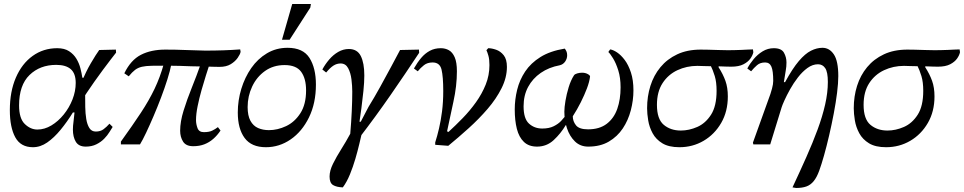

<svg xmlns="http://www.w3.org/2000/svg" viewBox="-20 -719 4800 956"><path d="M144 14Q83 14 56 -35.5Q29 -85 29 -171Q29 -263 59 -332.5Q89 -402 142.5 -440.5Q196 -479 265 -479Q301 -479 324 -464Q347 -449 360.5 -426.5Q374 -404 380.5 -378.5Q387 -353 390 -332H412L404 -244Q404 -217 404.5 -185.5Q405 -154 409.5 -126.5Q414 -99 425 -81.5Q436 -64 457 -64Q480 -64 495.5 -75.5Q511 -87 525 -103L541 -87Q535 -78 525 -61.5Q515 -45 499 -28.5Q483 -12 460 -0.5Q437 11 407 11Q372 11 357.5 -13Q343 -37 343 -74Q343 -92 346 -113Q349 -134 351 -159H343Q314 -112 281.5 -72.5Q249 -33 215 -9.5Q181 14 144 14ZM166 -74Q202 -74 236 -94.5Q270 -115 297.5 -149Q325 -183 341 -224Q357 -265 357 -306Q357 -353 332.5 -374.5Q308 -396 260 -396Q179 -396 127 -345.5Q75 -295 75 -194Q75 -129 103.5 -101.5Q132 -74 166 -74ZM393 -228 389 -315Q407 -361 432.5 -404.5Q458 -448 474 -470L557 -472L558 -457Q550 -447 532 -423.5Q514 -400 492 -370.5Q470 -341 449 -311Q428 -281 413 -258.5Q398 -236 393 -228Z M621 -339 599 -354Q631 -420 681.5 -446Q732 -472 803 -472Q857 -472 903 -470Q949 -468 1002 -467Q1049 -467 1092.5 -468.5Q1136 -470 1176 -473L1178 -461Q1176 -449 1163.5 -431Q1151 -413 1129 -399.5Q1107 -386 1073 -386Q1063 -386 1045 -386.5Q1027 -387 1010.5 -387.5Q994 -388 985 -388Q959 -388 932 -389Q905 -390 875 -391Q845 -392 810 -392Q764 -392 735 -391.5Q706 -391 686.5 -386.5Q667 -382 652.5 -371Q638 -360 621 -339ZM677 0H582V-14Q641 -96 681.5 -157.5Q722 -219 749.5 -276.5Q777 -334 796 -402L833 -398Q827 -367 813.5 -324Q800 -281 782 -233.5Q764 -186 744.5 -140.5Q725 -95 707.5 -58Q690 -21 677 0ZM942 9Q906 9 891.5 -14Q877 -37 877 -68Q877 -113 894 -168Q911 -223 935 -282.5Q959 -342 979 -399L1021 -392Q1016 -377 1005.5 -344Q995 -311 983.5 -270.5Q972 -230 964 -190.5Q956 -151 956 -121Q956 -101 963.5 -81Q971 -61 995 -61Q1021 -61 1036.5 -68.5Q1052 -76 1065 -86L1078 -69Q1062 -45 1042 -27.5Q1022 -10 997.5 -0.5Q973 9 942 9Z M1304 14Q1232 14 1198 -32Q1164 -78 1164 -159Q1164 -219 1181.5 -276.5Q1199 -334 1231 -380Q1263 -426 1309 -453.5Q1355 -481 1412 -481Q1489 -481 1521 -430.5Q1553 -380 1553 -298Q1553 -205 1518.5 -134.5Q1484 -64 1427.5 -25Q1371 14 1304 14ZM1319 -71Q1362 -71 1404.5 -91Q1447 -111 1475.5 -155Q1504 -199 1504 -269Q1504 -328 1479.5 -361.5Q1455 -395 1397 -395Q1341 -395 1299.5 -365.5Q1258 -336 1235.5 -288Q1213 -240 1213 -186Q1213 -143 1227 -117.5Q1241 -92 1265 -81.5Q1289 -71 1319 -71ZM1422 -521H1384L1435 -699H1528L1525 -681Z M1687 214Q1656 213 1638.5 202.5Q1621 192 1621 160Q1621 131 1638 96.5Q1655 62 1679 24Q1703 -14 1724 -53Q1729 -112 1731.5 -165.5Q1734 -219 1734 -263Q1734 -291 1730 -323.5Q1726 -356 1713.5 -379.5Q1701 -403 1676 -403Q1657 -403 1640.5 -392.5Q1624 -382 1604 -358L1585 -373Q1599 -399 1619 -422.5Q1639 -446 1664 -460.5Q1689 -475 1717 -475Q1759 -475 1776.5 -440Q1794 -405 1794 -343Q1794 -310 1789.5 -266Q1785 -222 1779.5 -180.5Q1774 -139 1770 -113H1792L1782 -57Q1777 -36 1769 -2Q1761 32 1749.5 71.5Q1738 111 1722.5 149Q1707 187 1687 214ZM1770 -34 1769 -99 1815 -187Q1844 -234 1873 -286.5Q1902 -339 1928 -387.5Q1954 -436 1972 -470L2066 -472L2067 -456Q1999 -353 1924.5 -245.5Q1850 -138 1770 -34Z M2212 7 2147 2V-10Q2157 -41 2166 -79.5Q2175 -118 2181 -164.5Q2187 -211 2187 -266Q2187 -337 2178.5 -372.5Q2170 -408 2134 -408Q2108 -408 2091 -394.5Q2074 -381 2060 -364L2041 -378Q2058 -408 2077 -430.5Q2096 -453 2120 -466Q2144 -479 2175 -479Q2197 -479 2215 -469Q2233 -459 2244 -434Q2255 -409 2255 -364Q2255 -291 2237.5 -212Q2220 -133 2206 -65L2213 -62Q2248 -94 2284 -131Q2320 -168 2350 -210Q2380 -252 2398.5 -298Q2417 -344 2417 -395Q2417 -423 2412 -441Q2407 -459 2402 -469L2411 -479Q2428 -479 2450 -471.5Q2472 -464 2488 -444Q2504 -424 2504 -386Q2504 -333 2477.5 -280Q2451 -227 2408 -177Q2365 -127 2313.5 -80.5Q2262 -34 2212 7Z M2909 11Q2869 11 2842.5 -15Q2816 -41 2803 -80.5Q2790 -120 2790 -163Q2790 -184 2795.5 -217Q2801 -250 2811.5 -284.5Q2822 -319 2838 -344Q2842 -350 2854 -353.5Q2866 -357 2878 -357Q2894 -357 2906 -350.5Q2918 -344 2918 -338Q2915 -312 2902.5 -279Q2890 -246 2872 -210Q2854 -174 2832 -140Q2832 -115 2848 -95Q2864 -75 2908 -75Q2965 -75 3001 -102.5Q3037 -130 3053.5 -177Q3070 -224 3070 -284Q3070 -332 3058.5 -368.5Q3047 -405 3032.5 -428.5Q3018 -452 3009 -460L3018 -473Q3033 -471 3052.5 -458Q3072 -445 3090.5 -420.5Q3109 -396 3121.5 -358Q3134 -320 3134 -269Q3134 -220 3121 -170Q3108 -120 3081 -79.5Q3054 -39 3011.5 -14Q2969 11 2909 11ZM2654 11Q2613 11 2588.5 -12.5Q2564 -36 2553.5 -77.5Q2543 -119 2543 -174Q2543 -223 2555 -272Q2567 -321 2595 -363Q2623 -405 2671 -435Q2719 -465 2792 -477Q2797 -471 2800.5 -463Q2804 -455 2804 -444Q2804 -427 2794 -412.5Q2784 -398 2767 -394Q2713 -384 2672.5 -356Q2632 -328 2609.5 -286Q2587 -244 2587 -190Q2587 -128 2614 -103.5Q2641 -79 2680 -79Q2714 -79 2737 -90.5Q2760 -102 2774 -117Q2788 -132 2794 -140L2816 -96H2797Q2772 -54 2737 -21.5Q2702 11 2654 11Z M3363 14Q3310 14 3278 -5.5Q3246 -25 3229.5 -55.5Q3213 -86 3207.5 -119.5Q3202 -153 3202 -180Q3202 -239 3218.5 -291.5Q3235 -344 3268.5 -384.5Q3302 -425 3352 -448.5Q3402 -472 3469 -472Q3483 -472 3506.5 -471.5Q3530 -471 3556.5 -470Q3583 -469 3605 -469Q3622 -469 3638.5 -469.5Q3655 -470 3671 -470.5Q3687 -471 3701.5 -472Q3716 -473 3729 -473L3731 -459Q3728 -444 3716.5 -427.5Q3705 -411 3682 -399Q3659 -387 3621 -387Q3608 -387 3595 -387.5Q3582 -388 3567.5 -388.5Q3553 -389 3535 -389Q3510 -389 3485.5 -390Q3461 -391 3452 -391Q3399 -391 3353 -369.5Q3307 -348 3279 -305Q3251 -262 3251 -197Q3251 -126 3285 -97.5Q3319 -69 3370 -69Q3411 -69 3452 -87Q3493 -105 3520.5 -148Q3548 -191 3548 -267Q3548 -310 3539 -340Q3530 -370 3516 -398H3558V-384Q3580 -350 3592 -316.5Q3604 -283 3604 -239Q3604 -164 3571 -107Q3538 -50 3483.5 -18Q3429 14 3363 14Z M3944 217 3926 214Q3963 135 3995 63Q4027 -9 4051 -74Q4075 -139 4088.5 -198.5Q4102 -258 4102 -311Q4102 -360 4089 -379.5Q4076 -399 4053 -399Q4026 -399 4000.5 -380.5Q3975 -362 3953 -333.5Q3931 -305 3914 -274.5Q3897 -244 3886 -219.5Q3875 -195 3872 -185L3815 0H3731L3729 -9L3816 -251Q3818 -256 3824 -278Q3830 -300 3830 -316Q3830 -366 3821 -387Q3812 -408 3790 -408Q3765 -408 3749.5 -394.5Q3734 -381 3720 -364L3701 -378Q3713 -401 3732.5 -424.5Q3752 -448 3777.5 -463.5Q3803 -479 3833 -479Q3871 -479 3883.5 -456.5Q3896 -434 3896 -408Q3896 -387 3892.5 -368.5Q3889 -350 3883 -310H3889Q3926 -378 3957.5 -415Q3989 -452 4018 -466.5Q4047 -481 4075 -481Q4110 -481 4132 -448Q4154 -415 4154 -340Q4154 -306 4148 -257.5Q4142 -209 4131.5 -154Q4121 -99 4108.5 -45Q4096 9 4083 55Q4070 101 4059 131Q4047 164 4031.5 183Q4016 202 3995 209.5Q3974 217 3944 217Z M4392 14Q4339 14 4307 -5.5Q4275 -25 4258.5 -55.5Q4242 -86 4236.5 -119.5Q4231 -153 4231 -180Q4231 -239 4247.5 -291.5Q4264 -344 4297.5 -384.5Q4331 -425 4381 -448.5Q4431 -472 4498 -472Q4512 -472 4535.5 -471.5Q4559 -471 4585.5 -470Q4612 -469 4634 -469Q4651 -469 4667.5 -469.5Q4684 -470 4700 -470.5Q4716 -471 4730.5 -472Q4745 -473 4758 -473L4760 -459Q4757 -444 4745.5 -427.5Q4734 -411 4711 -399Q4688 -387 4650 -387Q4637 -387 4624 -387.5Q4611 -388 4596.5 -388.5Q4582 -389 4564 -389Q4539 -389 4514.5 -390Q4490 -391 4481 -391Q4428 -391 4382 -369.5Q4336 -348 4308 -305Q4280 -262 4280 -197Q4280 -126 4314 -97.5Q4348 -69 4399 -69Q4440 -69 4481 -87Q4522 -105 4549.5 -148Q4577 -191 4577 -267Q4577 -310 4568 -340Q4559 -370 4545 -398H4587V-384Q4609 -350 4621 -316.5Q4633 -283 4633 -239Q4633 -164 4600 -107Q4567 -50 4512.5 -18Q4458 14 4392 14Z"/></svg>

Font: STIX Two Text
Style: Italic
Weight: 400
Italic angle: -12°
Designer: Ross Mills, John Hudson & Paul Hanslow, Tiro Typeworks Ltd; with prior portions MicroPress Inc. and Coen Hoffman, Elsevi
Foundry: Tiro Typeworks Ltd
Version: Version 2.13 b171